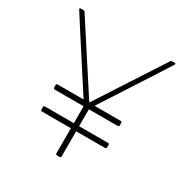

<svg xmlns="http://www.w3.org/2000/svg" viewBox="-168 -873 980 1013"><g transform="rotate(30 322.5 -367.0)"><path d="M331 0H315Q308 0 307 -8V-161H131Q124 -161 123 -169V-184Q123 -192 131 -192H307V-295H131Q124 -295 123 -303V-318Q123 -326 131 -326H289Q30 -726 30 -728Q30 -734 37 -734H53Q59 -734 62 -729L323 -327L584 -729Q587 -734 593 -734H608Q615 -734 615 -728Q615 -726 356 -326H515Q523 -326 523 -318V-303Q523 -296 515 -295H339V-192H515Q523 -192 523 -184V-169Q523 -162 515 -161H339V-8Q339 -1 331 0Z"/></g></svg>

Font: YamahaIndonesia935. App Thin
Style: Regular
Weight: 100
Designer: Dalton Maag Ltd
Foundry: Dalton Maag Ltd
Version: Version 1.002